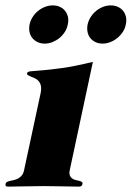

<svg xmlns="http://www.w3.org/2000/svg" viewBox="-69 -692 489 714"><path d="M41 -601.1Q44.4 -616.2 52.7 -629.2Q61 -642.1 72.8 -651.6Q84.5 -661.1 98.6 -666.5Q112.8 -671.9 127.4 -671.9Q142.1 -671.9 153.8 -666.5Q165.5 -661.1 173.1 -651.6Q180.7 -642.1 183.6 -629.2Q186.5 -616.2 183.1 -601.1Q180.2 -585.9 171.9 -573Q163.6 -560.1 151.9 -550.5Q140.1 -541 126 -535.4Q111.8 -529.8 97.2 -529.8Q82.5 -529.8 70.8 -535.4Q59.1 -541 51.3 -550.5Q43.5 -560.1 40.8 -573Q38.1 -585.9 41 -601.1ZM256.8 -601.1Q260.3 -616.2 268.6 -629.2Q276.9 -642.1 288.6 -651.6Q300.3 -661.1 314.2 -666.5Q328.1 -671.9 342.8 -671.9Q357.4 -671.9 369.4 -666.5Q381.3 -661.1 388.9 -651.6Q396.5 -642.1 399.4 -629.2Q402.3 -616.2 398.9 -601.1Q396 -585.9 387.5 -573Q378.9 -560.1 367.2 -550.5Q355.5 -541 341.3 -535.4Q327.1 -529.8 312.5 -529.8Q297.9 -529.8 286.1 -535.4Q274.4 -541 266.8 -550.5Q259.3 -560.1 256.6 -573Q253.9 -585.9 256.8 -601.1ZM190.4 -59.1Q188 -46.9 190.7 -39.8Q193.4 -32.7 199 -28.6Q204.6 -24.4 211.9 -22.7Q219.2 -21 225.3 -19.5Q231.4 -18.1 235.1 -15.6Q238.8 -13.2 237.8 -7.8Q236.8 -3.9 234.1 -1Q231.4 2 224.6 2Q196.3 2 164.1 1Q131.8 0 93.8 0Q55.7 0 22.7 1Q-10.3 2 -39.1 2Q-45.9 2 -47.6 -1Q-49.3 -3.9 -48.3 -7.8Q-47.4 -13.2 -42.5 -15.6Q-37.6 -18.1 -30.8 -19.5Q-23.9 -21 -16.1 -22.7Q-8.3 -24.4 -1 -28.6Q6.3 -32.7 12.2 -39.8Q18.1 -46.9 20.5 -59.1L82 -345.2Q85.4 -362.3 83 -373Q80.6 -383.8 74.5 -390.6Q68.4 -397.5 60.5 -400.9Q52.7 -404.3 46.1 -407Q39.6 -409.7 35.2 -412.4Q30.8 -415 31.7 -419.9Q33.2 -425.8 45.9 -427Q58.6 -428.2 87.2 -430.4Q115.7 -432.6 161.9 -439Q208 -445.3 276.4 -461.9Z"/></svg>

Font: XB Zar
Style: Bold Italic
Weight: 700
Italic angle: -12°
Designer: Behnam
Foundry: Irmug
Version: Version 8.005 2009